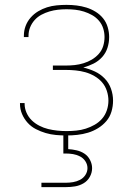

<svg xmlns="http://www.w3.org/2000/svg" viewBox="-20 -548 540 788"><path d="M253 8Q231 8 209.5 6Q188 4 167.5 -2Q147 -8 127.5 -18Q108 -28 93.5 -44Q79 -60 70.5 -80Q62 -100 62 -122Q62 -123 62 -123.5Q62 -124 62 -125H81Q81 -124 81 -123.5Q81 -123 81 -122Q81 -103 89 -85Q97 -67 110.5 -54Q124 -41 141.5 -32Q159 -23 177.5 -18.5Q196 -14 215 -12Q234 -10 253 -10Q273 -10 293 -12Q313 -14 332 -20Q351 -26 368.5 -36Q386 -46 399 -61Q412 -76 418.5 -95.5Q425 -115 425 -135Q425 -155 418.5 -175Q412 -195 399 -210Q386 -225 368 -235.5Q350 -246 330.5 -251.5Q311 -257 290.5 -259Q270 -261 250 -261H197V-279H250Q269 -279 287 -281Q305 -283 323 -288.5Q341 -294 357 -303.5Q373 -313 385.5 -327Q398 -341 403.5 -359Q409 -377 409 -396Q409 -414 403.5 -431.5Q398 -449 386 -463Q374 -477 358 -486Q342 -495 324.5 -500.5Q307 -506 289 -508Q271 -510 253 -510Q235 -510 217.5 -508Q200 -506 183 -501Q166 -496 150 -487.5Q134 -479 122 -465.5Q110 -452 103.5 -435.5Q97 -419 97 -401Q97 -400 97 -399Q97 -398 97 -396H78Q78 -398 78 -399Q78 -400 78 -402Q78 -422 85 -441Q92 -460 105.5 -475.5Q119 -491 136.5 -501.5Q154 -512 173 -518Q192 -524 212.5 -526Q233 -528 253 -528Q274 -528 294.5 -525.5Q315 -523 334.5 -517Q354 -511 372 -500Q390 -489 403 -473Q416 -457 422 -436.5Q428 -416 428 -396Q428 -373 421 -351.5Q414 -330 399 -313.5Q384 -297 364 -287Q344 -277 322 -271Q347 -265 369.5 -254.5Q392 -244 409.5 -226Q427 -208 435.5 -184Q444 -160 444 -135Q444 -112 437.5 -90Q431 -68 416.5 -51Q402 -34 382.5 -22Q363 -10 341.5 -3.5Q320 3 297.5 5.5Q275 8 253 8ZM150 220V202H250Q265 202 280 199.5Q295 197 308.5 190Q322 183 330.5 170Q339 157 339 142Q339 127 330.5 114Q322 101 308.5 94Q295 87 280 84.5Q265 82 250 82H240V0H260V64Q277 65 294.5 69Q312 73 326.5 82.5Q341 92 349.5 108.5Q358 125 358 142Q358 161 348.5 178Q339 195 322.5 204.5Q306 214 287.5 217Q269 220 250 220Z"/></svg>

Font: Iosevka SS04 Thin
Style: Regular
Weight: 100
Monospace: yes
Designer: Belleve Invis
Foundry: Belleve Invis
Version: Version 19.0.0; ttfautohint (v1.8.4)